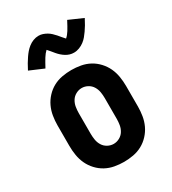

<svg xmlns="http://www.w3.org/2000/svg" viewBox="-186 -862 872 971"><g transform="rotate(-30 250.0 -376.5)"><path d="M250 8Q223 8 195.5 3Q168 -2 144 -15Q120 -28 101 -48.5Q82 -69 70.5 -93.5Q59 -118 54.5 -145.5Q50 -173 50 -200V-320Q50 -347 54.5 -374.5Q59 -402 70.5 -426.5Q82 -451 101 -471.5Q120 -492 144 -505Q168 -518 195.5 -523Q223 -528 250 -528Q277 -528 304.5 -523Q332 -518 356 -505Q380 -492 399 -471.5Q418 -451 429.5 -426.5Q441 -402 445.5 -374.5Q450 -347 450 -320V-200Q450 -173 445.5 -145.5Q441 -118 429.5 -93.5Q418 -69 399 -48.5Q380 -28 356 -15Q332 -2 304.5 3Q277 8 250 8ZM250 -97Q268 -97 284.5 -106Q301 -115 310.5 -130.5Q320 -146 323 -164Q326 -182 326 -200V-320Q326 -338 323 -356Q320 -374 310.5 -389.5Q301 -405 284.5 -414Q268 -423 250 -423Q232 -423 215.5 -414Q199 -405 189.5 -389.5Q180 -374 177 -356Q174 -338 174 -320V-200Q174 -182 177 -164Q180 -146 189.5 -130.5Q199 -115 215.5 -106Q232 -97 250 -97ZM307 -597Q294 -597 282.5 -600.5Q271 -604 260.5 -610.5Q250 -617 240.5 -625.5Q231 -634 223.5 -643Q216 -652 207 -663Q198 -674 193 -679Q180 -667 168.5 -648.5Q157 -630 141 -600L59 -635Q68 -653 77 -668Q86 -683 94.5 -695.5Q103 -708 112 -718.5Q121 -729 133.5 -739Q146 -749 161.5 -755Q177 -761 193 -761Q206 -761 217.5 -757Q229 -753 239.5 -747Q250 -741 259.5 -732Q269 -723 276.5 -714.5Q284 -706 292 -696Q300 -686 307 -679Q320 -690 331.5 -708.5Q343 -727 359 -758L441 -722Q432 -704 423 -689Q414 -674 405.5 -662Q397 -650 388 -639Q379 -628 366.5 -618.5Q354 -609 338.5 -603Q323 -597 307 -597Z"/></g></svg>

Font: Iosevka SS04 Extrabold
Style: Regular
Weight: 800
Monospace: yes
Designer: Belleve Invis
Foundry: Belleve Invis
Version: Version 19.0.0; ttfautohint (v1.8.4)